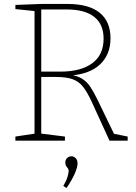

<svg xmlns="http://www.w3.org/2000/svg" viewBox="-20 -713 690 973"><path d="M58 0V-21L164 -37L155 -26V-667L164 -656L58 -667V-688L190 -693H322Q430 -693 485 -648.5Q540 -604 540 -519Q540 -438 488.5 -388Q437 -338 336 -330L334 -334Q373 -329 397 -313.5Q421 -298 438 -272.5Q455 -247 473 -210L561 -28L548 -37L627 -21V0H535L443 -201Q422 -246 401.5 -272.5Q381 -299 349.5 -311Q318 -323 262 -323H180L189 -331V-26L180 -37L309 -21V0ZM189 -340 180 -350H285Q390 -350 447.5 -392.5Q505 -435 505 -517Q505 -590 457.5 -627.5Q410 -665 318 -665H180L189 -674ZM317 240 301 229Q317 202 322.5 182Q328 162 328 154Q328 145 323.5 139.5Q319 134 315 128Q311 122 311 111Q311 96 320.5 87.5Q330 79 342 79Q353 79 363 88Q373 97 373 115Q373 134 359 166.5Q345 199 317 240Z"/></svg>

Font: Bitter Thin ExtraLight
Style: Regular
Weight: 250
Version: Version 2.002